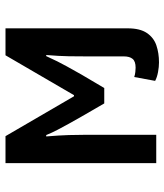

<svg xmlns="http://www.w3.org/2000/svg" viewBox="30 -628 598 698"><g transform="rotate(90 329.0 -279.0)"><path d="M83 0V-444Q83 -489 100 -514Q117 -539 145 -548.5Q173 -558 207 -558Q223 -558 242 -554.5Q261 -551 274 -544L260 -468Q251 -471 241.5 -472Q232 -473 226 -473Q203 -473 194 -462Q185 -451 185 -430V-293Q185 -264 184.5 -230Q184 -196 180 -148H184Q204 -192 220.5 -221.5Q237 -251 251 -276L300 -359H356L404 -276Q419 -250 430.5 -229Q442 -208 452 -189Q462 -170 471 -148H476Q472 -196 471 -230Q470 -264 470 -293V-548H573V0H475L330 -249H326L181 0Z"/></g></svg>

Font: Noto Sans Thai Medium
Style: Regular
Weight: 500
Designer: Monotype Design Team
Foundry: Monotype Imaging Inc.
Version: Version 2.001